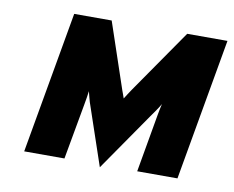

<svg xmlns="http://www.w3.org/2000/svg" viewBox="-63 -591 830 681"><g transform="rotate(10 352.0 -251.0)"><path d="M336 9 261 -212Q259 -219 256.5 -228.2Q254 -237.5 251 -250Q249.5 -239 247.5 -226Q245.5 -213 243 -200L207 0H62L152 -511H287L367 -274Q369.5 -267.5 372.2 -259.8Q375 -252 377 -246Q382.5 -255 388.5 -264.2Q394.5 -273.5 401 -283L559 -511H704L614 0H469L506 -211Q507.5 -219.5 509.2 -228Q511 -236.5 514 -250Q506 -236 496 -221.8Q486 -207.5 480 -199Z"/></g></svg>

Font: Overpass Black
Style: Italic
Weight: 900
Italic angle: -10°
Designer: Delve Withrington, Dave Bailey, Thomas Jockin
Foundry: Delve Fonts LLC
Version: Version 4.000